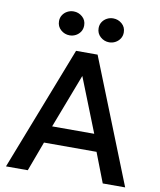

<svg xmlns="http://www.w3.org/2000/svg" viewBox="-97 -990 889 1067"><g transform="rotate(10 347.0 -457.0)"><path d="M10.5 0 282.5 -700H404L683 0H556.5L492 -167H195.5L133.5 0ZM224.5 -263.5H462L341 -568.5ZM232 -778.5Q203.5 -778.5 182 -797.5Q160.5 -816.5 160.5 -846.5Q160.5 -866 170.5 -881.2Q180.5 -896.5 196.8 -905Q213 -913.5 232 -913.5Q259.5 -913.5 281 -895Q302.5 -876.5 302.5 -846.5Q302.5 -826.5 292.8 -811.2Q283 -796 266.8 -787.2Q250.5 -778.5 232 -778.5ZM455 -778.5Q427 -778.5 405.5 -797.5Q384 -816.5 384 -846.5Q384 -866 393.8 -881Q403.5 -896 419.8 -904.8Q436 -913.5 455 -913.5Q483 -913.5 504.5 -895Q526 -876.5 526 -846.5Q526 -826.5 516 -811.2Q506 -796 489.8 -787.2Q473.5 -778.5 455 -778.5Z"/></g></svg>

Font: Geologica Thin Roman
Style: Regular
Weight: 400
Version: Version 1.010;gftools[0.9.28]